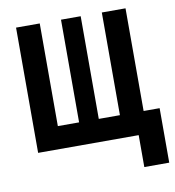

<svg xmlns="http://www.w3.org/2000/svg" viewBox="-79 -620 756 830"><g transform="rotate(-10 299.5 -205.0)"><path d="M487.8 140.1V0H46.4V-549.8H150.4V-99.1H243.7V-549.8H330.1V-99.1H422.9V-549.8H526.9V-99.1H597.2V140.1Z"/></g></svg>

Font: UDEV Gothic 35
Style: Bold
Weight: 700
Version: v2.1.0; ttfautohint (v1.8.4.7-5d5b-dirty) -l 6 -r 45 -G 200 